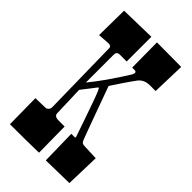

<svg xmlns="http://www.w3.org/2000/svg" viewBox="-231 -819 891 891"><g transform="rotate(45 214.0 -374.0)"><path d="M83 -587.9Q75.7 -587.9 24.9 -584L26.9 -746.1L202.1 -750V-587.9H158.2Q147 -587.9 142.1 -582.8Q137.2 -577.6 137.2 -564.9V-384.8Q192.9 -452.1 262.2 -563Q274.4 -585.9 254.9 -585.9H240.2L238.8 -750L398.9 -749L394 -585.9H356.9Q319.8 -585.9 299.8 -560.5Q293.5 -552.7 280.8 -534.2L260.7 -504.9Q243.7 -479.5 223.1 -448.2Q312.5 -201.2 318.1 -188.5Q323.7 -175.8 330.1 -173.8Q336.4 -171.9 344.2 -171.9L418 -168.9L413.1 -1L261.2 2L257.8 -168.9H279.8Q285.6 -168.9 283.2 -176Q280.8 -183.1 274.4 -201.7Q268.1 -220.2 260 -243.4Q252 -266.6 243.2 -291.7Q234.4 -316.9 226.6 -338.9Q202.6 -407.7 196.8 -410.2Q194.8 -410.6 192.9 -408.2Q186.5 -398.9 169.4 -377.7Q152.3 -356.4 139.2 -338.9L144 -190.9Q144 -170.9 171.9 -170.9H211.9L213.9 -1Q135.7 1 24.9 1L22.9 -168Q81.5 -169.9 88.4 -169.9Q95.2 -169.9 101.6 -176.5Q107.9 -183.1 107.9 -195.8L101.1 -574.2Q101.1 -587.9 83 -587.9Z"/></g></svg>

Font: Smokum
Style: Regular
Weight: 400
Designer: Astigmatic (AOETI)
Foundry: Astigmatic (AOETI)
Version: Version 1.001